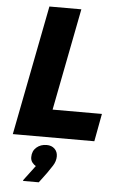

<svg xmlns="http://www.w3.org/2000/svg" viewBox="-63 -764 686 1061"><g transform="rotate(5 280.0 -233.5)"><path d="M27.2 0 167.2 -720H344.4L234.4 -154H508L479.4 0ZM169.3 164.8Q159.2 159.7 149.4 147.6Q139.7 135.4 139.7 117.6Q139.7 83.7 162.7 63.6Q185.8 43.6 219.3 43.6Q246.7 43.6 263.4 59.8Q280.1 76 280.1 101.6Q280.1 128.5 263.8 154Q247.5 179.4 235.3 196.4L193.3 252.8H106.5V248.2Z"/></g></svg>

Font: Kufam
Style: Italic
Weight: 400
Italic angle: -11°
Designer: Artur Schmal
Foundry: Original Type
Version: Version 1.301; ttfautohint (v1.8.3)